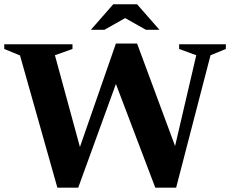

<svg xmlns="http://www.w3.org/2000/svg" viewBox="-31 -878 1081 902"><path d="M698.5 3.5 513.5 -483.5 336.5 3.5H238.5L63 -617.5L-11 -648V-670H309.5V-648L227 -618.5L344.5 -187.5L513.5 -673.5H613L791.5 -192L891 -618.5L810.5 -648V-670H1030V-648L958 -618.5L796.5 3.5ZM654.5 -738 557 -793 459.5 -738H396L501 -858H613L718 -738Z"/></svg>

Font: Newsreader Text
Style: Bold
Weight: 700
Designer: Hugues Gentile
Foundry: Production Type
Version: Version 1.001